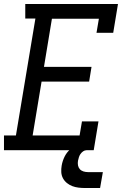

<svg xmlns="http://www.w3.org/2000/svg" viewBox="-22 -755 642 965"><path d="M-2 0V-74H58L156 -662H105V-735H571L547 -590H463L475 -661H239L199 -419H438L426 -345H187L142 -74H378L390 -145H473L449 0ZM406 190Q389 190 372.5 188Q356 186 341.5 180.5Q327 175 314.5 165Q302 155 294.5 141Q287 127 286 110.5Q285 94 288 77Q292 54 302.5 32.5Q313 11 331.5 -5Q350 -21 373 -27.5Q396 -34 418 -34L413 0Q404 0 396 5.5Q388 11 382.5 19Q377 27 374.5 35.5Q372 44 370 53Q368 65 370 76Q372 87 379 95Q386 103 397 106.5Q408 110 420 110H495L481 190Z"/></svg>

Font: Iosevka Slab Extended Oblique
Style: Regular
Weight: 400
Width: 7
Italic angle: -9°
Monospace: yes
Designer: Belleve Invis
Foundry: Belleve Invis
Version: Version 11.1.0; ttfautohint (v1.8.3)